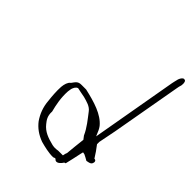

<svg xmlns="http://www.w3.org/2000/svg" viewBox="-209 -866 935 935"><g transform="rotate(45 258.5 -398.5)"><path d="M107 -310C105 -280 108 -244 111 -219C114 -177 128 -143 148 -114C168 -88 195 -68 231 -55C257 -48 292 -39 322 -40L332 -44L336 -42C350 -25 370 -45 379 -61L381 -60L386 -63C393 -90 398 -117 405 -148L408 -160L419 -158C430 -153 438 -148 449 -142C472 -146 479 -149 481 -166C480 -172 479 -175 472 -177H469C454 -201 445 -214 428 -236V-240V-250V-252C434 -282 440 -313 446 -343L510 -704C511 -712 513 -719 516 -729C519 -746 515 -759 508 -760H506C498 -764 485 -748 482 -730C480 -720 477 -712 476 -704L398 -260L385 -290C382 -297 378 -302 374 -308C339 -351 273 -371 202 -387H171C147 -387 142 -378 126 -356V-357C114 -347 109 -330 107 -310ZM146 -318 149 -337C152 -346 157 -360 170 -364C185 -360 202 -358 220 -354C245 -347 272 -341 287 -320C309 -291 337 -258 353 -221C356 -217 362 -209 366 -204L365 -196C362 -166 358 -138 356 -110V-109C355 -105 357 -105 352 -94L349 -80H317C311 -79 303 -78 296 -78C290 -78 284 -79 278 -80C238 -90 207 -101 184 -130C172 -145 159 -161 161 -194C152 -229 143 -271 146 -318Z"/></g></svg>

Font: Scribbler
Style: HLIta
Weight: 100
Designer: Mew Too
Foundry: Cannot Into Space Fonts
Version: Version 1.001